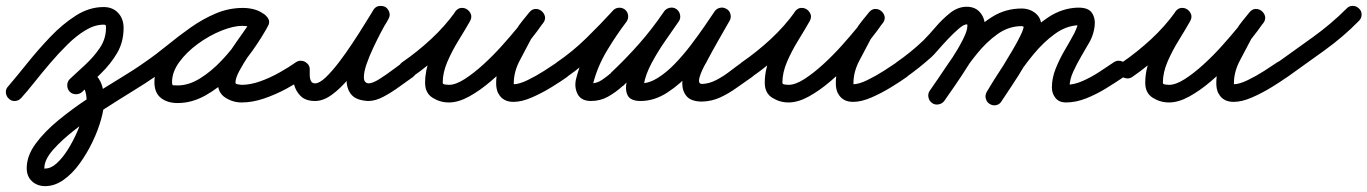

<svg xmlns="http://www.w3.org/2000/svg" viewBox="-30 -314 4658 654"><path d="M0 22Q-9 14 -10 1.5Q-11 -11 -2 -20Q27 -54 63.5 -99.5Q100 -145 141.5 -188.5Q183 -232 228.5 -261Q274 -290 323 -290Q354 -290 372.5 -270Q391 -250 391 -219Q391 -171 369 -133.5Q347 -96 314 -64Q281 -32 250 -1Q241 7 228.5 7Q216 7 207 -2Q199 -11 199 -23.5Q199 -36 208 -45Q233 -68 261.5 -94.5Q290 -121 310.5 -151.5Q331 -182 331 -219Q331 -226 330 -228Q329 -230 323 -230Q293 -230 262 -211.5Q231 -193 200.5 -163Q170 -133 141 -99Q112 -65 87 -33.5Q62 -2 42 20Q34 29 21.5 30Q9 31 0 22ZM250 -1Q241 7 228.5 7Q216 7 207 -2Q199 -11 199 -23.5Q199 -36 208 -45Q219 -55 232.5 -63Q246 -71 262 -71Q286 -71 300 -54.5Q314 -38 319.5 -15.5Q325 7 325 27Q325 54 314.5 92Q304 130 285 169.5Q266 209 241 243.5Q216 278 186 299Q156 320 124 320Q97 320 79 303.5Q61 287 61 259Q61 217 91 176Q121 135 169 95.5Q217 56 272 20Q327 -16 377.5 -46.5Q428 -77 463 -102Q473 -109 485 -106.5Q497 -104 505 -94Q512 -84 509.5 -72Q507 -60 497 -52Q470 -33 423.5 -4.5Q377 24 325 57.5Q273 91 227 126.5Q181 162 151 196Q121 230 121 259Q121 260 119 260Q121 260 124 260Q144 260 164 241.5Q184 223 202 194Q220 165 234 132.5Q248 100 256.5 71.5Q265 43 265 27Q265 17 263 6.5Q261 -4 257 -12Q256 -13 259.5 -12Q263 -11 262 -11Q260 -11 256 -7.5Q252 -4 250 -1Q250 -1 250 -1Q250 -1 250 -1Z M455 -60Q448 -70 450.5 -82.5Q453 -95 463 -102Q501 -128 539.5 -159.5Q578 -191 619 -220Q660 -249 704.5 -268Q749 -287 798 -287Q817 -287 836 -282Q855 -277 870 -265Q882 -257 883 -245.5Q884 -234 878 -225Q872 -216 861 -212Q850 -208 838 -215Q819 -226 796 -226Q765 -226 724 -209.5Q683 -193 644.5 -165Q606 -137 581 -103Q556 -69 556 -34Q556 -24 560 -23.5Q564 -23 575 -23Q613 -23 651.5 -47Q690 -71 724.5 -107.5Q759 -144 786 -183Q813 -222 830 -252Q837 -266 849 -268Q861 -270 870 -264Q880 -259 885 -248Q890 -237 882 -224Q873 -206 855 -180.5Q837 -155 818 -126.5Q799 -98 785.5 -73Q772 -48 772 -32Q772 -28 781.5 -26.5Q791 -25 793 -25Q823 -25 856.5 -37Q890 -49 922 -67Q954 -85 978 -102Q988 -109 1000 -106.5Q1012 -104 1020 -94Q1027 -84 1024.5 -72Q1022 -60 1012 -52Q983 -32 946 -12Q909 8 869.5 21.5Q830 35 793 35Q763 35 737.5 18.5Q712 2 712 -32Q712 -59 725 -87.5Q738 -116 757.5 -145Q777 -174 796.5 -201Q816 -228 830 -252Q837 -266 849 -268Q861 -270 870 -264Q880 -259 885 -248Q890 -237 882 -224Q861 -185 829 -140Q797 -95 756 -54.5Q715 -14 669 11.5Q623 37 575 37Q540 37 518 19.5Q496 2 496 -34Q496 -72 515.5 -108.5Q535 -145 567.5 -177Q600 -209 639.5 -233.5Q679 -258 720 -272Q761 -286 796 -286Q835 -286 868 -267Q880 -260 881 -248Q882 -236 876 -226Q870 -217 858.5 -212.5Q847 -208 836 -217Q827 -222 817 -224.5Q807 -227 798 -227Q756 -227 716 -208.5Q676 -190 638.5 -162.5Q601 -135 565.5 -105Q530 -75 497 -52Q487 -45 474.5 -47.5Q462 -50 455 -60Z M965 -77Q965 -89 974 -98Q983 -107 995 -107Q1007 -107 1016 -98Q1025 -89 1025 -77Q1025 -70 1025 -58.5Q1025 -47 1029 -38.5Q1033 -30 1043 -30Q1058 -30 1079.5 -50.5Q1101 -71 1125 -102.5Q1149 -134 1172 -169Q1195 -204 1213.5 -234Q1232 -264 1242 -280Q1250 -292 1261.5 -293.5Q1273 -295 1283 -290Q1292 -284 1296 -272.5Q1300 -261 1293 -249Q1290 -243 1287 -238Q1284 -233 1280 -227Q1277 -222 1266 -201Q1255 -180 1241.5 -151.5Q1228 -123 1218.5 -95.5Q1209 -68 1209.5 -49.5Q1210 -31 1226 -30Q1227 -30 1226 -30Q1225 -30 1225 -30Q1239 -30 1262 -44.5Q1285 -59 1307.5 -76Q1330 -93 1343 -102Q1353 -109 1365 -106.5Q1377 -104 1385 -94Q1392 -84 1389.5 -72Q1387 -60 1377 -52Q1358 -39 1331.5 -19.5Q1305 0 1277 15Q1249 30 1225 30Q1225 30 1224 30Q1224 30 1224 30Q1184 28 1167.5 9Q1151 -10 1150.5 -40.5Q1150 -71 1160.5 -106Q1171 -141 1186.5 -175Q1202 -209 1217.5 -237Q1233 -265 1241 -279Q1249 -292 1261 -293.5Q1273 -295 1282 -289Q1292 -283 1296 -271.5Q1300 -260 1292 -248Q1278 -225 1257 -190.5Q1236 -156 1210.5 -117.5Q1185 -79 1157 -45.5Q1129 -12 1100 9Q1071 30 1043 30Q1012 30 995 14Q978 -2 971.5 -26.5Q965 -51 965 -77Q965 -77 965 -77Q965 -77 965 -77Z M1332 -60Q1325 -70 1327.5 -82.5Q1330 -95 1340 -102Q1391 -137 1438 -180.5Q1485 -224 1521 -274Q1529 -286 1540.5 -287Q1552 -288 1561 -282Q1570 -276 1574 -265.5Q1578 -255 1571 -242Q1554 -212 1532 -176.5Q1510 -141 1494 -104Q1478 -67 1478 -32Q1478 -27 1487 -26Q1496 -25 1499 -25Q1522 -25 1552.5 -44.5Q1583 -64 1616 -94Q1649 -124 1679.5 -158Q1710 -192 1734.5 -222Q1759 -252 1772 -270Q1780 -282 1792 -282.5Q1804 -283 1813 -276Q1822 -269 1825.5 -257.5Q1829 -246 1819 -234Q1809 -222 1798.5 -209Q1788 -196 1780 -182Q1780 -182 1780 -182Q1780 -183 1780 -183Q1762 -148 1741 -109Q1720 -70 1720 -30Q1720 -25 1721 -24Q1721 -24 1720 -24Q1720 -25 1720 -25Q1723 -19 1720 -20.5Q1717 -22 1715.5 -24.5Q1714 -27 1719 -27Q1738 -27 1767 -41Q1796 -55 1824 -73Q1852 -91 1868 -102Q1868 -102 1868 -102Q1868 -102 1868 -102Q1878 -109 1890 -106.5Q1902 -104 1910 -94Q1917 -84 1914.5 -72Q1912 -60 1902 -52Q1881 -37 1848.5 -17Q1816 3 1781.5 18Q1747 33 1719 33Q1683 33 1668 5Q1668 5 1668 4Q1667 4 1667 4Q1660 -11 1660 -30Q1660 -79 1682.5 -124Q1705 -169 1728 -211Q1728 -211 1728 -212Q1728 -212 1728 -212Q1737 -228 1749 -242.5Q1761 -257 1773 -272Q1782 -283 1793.5 -283.5Q1805 -284 1814 -277Q1823 -270 1826 -259Q1829 -248 1820 -236Q1803 -211 1775.5 -176.5Q1748 -142 1713.5 -105.5Q1679 -69 1641.5 -37Q1604 -5 1567.5 15Q1531 35 1499 35Q1469 35 1443.5 19Q1418 3 1418 -32Q1418 -74 1434.5 -115.5Q1451 -157 1475 -196.5Q1499 -236 1519 -272Q1526 -284 1538 -285Q1550 -286 1559 -280Q1569 -273 1573.5 -262Q1578 -251 1569 -240Q1530 -185 1479.5 -137.5Q1429 -90 1374 -52Q1364 -45 1351.5 -47.5Q1339 -50 1332 -60Z M1859 -60Q1852 -70 1854.5 -82.5Q1857 -95 1867 -102Q1920 -138 1967.5 -184.5Q2015 -231 2058 -278Q2066 -287 2078.5 -287.5Q2091 -288 2100 -280Q2109 -272 2109.5 -259.5Q2110 -247 2102 -238Q2057 -188 2007 -139.5Q1957 -91 1901 -52Q1891 -45 1878.5 -47.5Q1866 -50 1859 -60ZM2056 -276Q2064 -286 2076 -287.5Q2088 -289 2098 -282Q2108 -274 2109.5 -262Q2111 -250 2104 -240Q2069 -194 2037.5 -141.5Q2006 -89 1991 -32Q1991 -32 1991 -32Q1991 -32 1991 -32Q1989 -26 1990 -24Q1991 -22 1988 -27Q1987 -28 1984.5 -29Q1982 -30 1983 -30Q2003 -30 2020 -41.5Q2037 -53 2051 -65Q2051 -65 2051 -65Q2050 -65 2050 -65Q2102 -114 2147 -165Q2192 -216 2232 -275Q2239 -285 2251.5 -287.5Q2264 -290 2274 -283Q2284 -276 2286.5 -263.5Q2289 -251 2282 -241Q2239 -179 2192.5 -126Q2146 -73 2092 -21Q2092 -21 2091 -21Q2091 -21 2091 -21Q2068 0 2041.5 15Q2015 30 1983 30Q1949 30 1937 5.5Q1925 -19 1933 -48Q1933 -48 1933 -48Q1933 -48 1933 -48Q1949 -110 1983 -167.5Q2017 -225 2056 -276Q2056 -276 2056 -276Q2056 -276 2056 -276ZM2232 -275Q2239 -285 2251.5 -287.5Q2264 -290 2274 -283Q2284 -276 2286.5 -263.5Q2289 -251 2282 -241Q2262 -212 2236.5 -175.5Q2211 -139 2190 -100Q2169 -61 2163 -26Q2162 -18 2162.5 -20.5Q2163 -23 2157 -27Q2156 -28 2153.5 -29Q2151 -30 2152 -30Q2181 -30 2210.5 -48.5Q2240 -67 2268.5 -96.5Q2297 -126 2322.5 -159.5Q2348 -193 2369 -223.5Q2390 -254 2404 -275Q2411 -285 2423 -287.5Q2435 -290 2445 -283Q2456 -276 2458.5 -264Q2461 -252 2454 -241Q2430 -207 2398 -161Q2366 -115 2327 -71.5Q2288 -28 2243.5 1Q2199 30 2152 30Q2117 30 2107.5 10Q2098 -10 2106 -42Q2114 -74 2132 -111Q2150 -148 2171.5 -182.5Q2193 -217 2210 -242Q2227 -267 2232 -275Q2232 -275 2232 -275Q2232 -275 2232 -275ZM2444 -284Q2455 -278 2458 -266Q2461 -254 2455 -243Q2435 -208 2415 -173Q2395 -138 2376 -102Q2376 -102 2376 -102Q2376 -101 2376 -101Q2374 -99 2368 -87.5Q2362 -76 2356.5 -62Q2351 -48 2351 -38Q2351 -28 2362 -28Q2386 -29 2410 -41.5Q2434 -54 2456 -71Q2478 -88 2498 -102Q2508 -109 2520.5 -106.5Q2533 -104 2540 -94Q2547 -84 2544.5 -71.5Q2542 -59 2532 -52Q2507 -35 2480 -15.5Q2453 4 2424 17.5Q2395 31 2362 32Q2325 32 2309.5 14.5Q2294 -3 2294 -29.5Q2294 -56 2303 -83.5Q2312 -111 2324 -131Q2324 -131 2324 -131Q2323 -131 2323 -131Q2343 -167 2363 -202.5Q2383 -238 2403 -273Q2409 -284 2421 -287Q2433 -290 2444 -284Z M2489 -60Q2482 -70 2484.5 -82.5Q2487 -95 2497 -102Q2548 -137 2595 -180.5Q2642 -224 2678 -274Q2686 -286 2697.5 -287Q2709 -288 2718 -282Q2727 -276 2731 -265.5Q2735 -255 2728 -242Q2711 -212 2689 -176.5Q2667 -141 2651 -104Q2635 -67 2635 -32Q2635 -27 2644 -26Q2653 -25 2656 -25Q2679 -25 2709.5 -44.5Q2740 -64 2773 -94Q2806 -124 2836.5 -158Q2867 -192 2891.5 -222Q2916 -252 2929 -270Q2937 -282 2949 -282.5Q2961 -283 2970 -276Q2979 -269 2982.5 -257.5Q2986 -246 2976 -234Q2966 -222 2955.5 -209Q2945 -196 2937 -182Q2937 -182 2937 -182Q2937 -183 2937 -183Q2919 -148 2898 -109Q2877 -70 2877 -30Q2877 -25 2878 -24Q2878 -24 2877 -24Q2877 -25 2877 -25Q2880 -19 2877 -20.5Q2874 -22 2872.5 -24.5Q2871 -27 2876 -27Q2895 -27 2924 -41Q2953 -55 2981 -73Q3009 -91 3025 -102Q3025 -102 3025 -102Q3025 -102 3025 -102Q3035 -109 3047 -106.5Q3059 -104 3067 -94Q3074 -84 3071.5 -72Q3069 -60 3059 -52Q3038 -37 3005.5 -17Q2973 3 2938.5 18Q2904 33 2876 33Q2840 33 2825 5Q2825 5 2825 4Q2824 4 2824 4Q2817 -11 2817 -30Q2817 -79 2839.5 -124Q2862 -169 2885 -211Q2885 -211 2885 -212Q2885 -212 2885 -212Q2894 -228 2906 -242.5Q2918 -257 2930 -272Q2939 -283 2950.5 -283.5Q2962 -284 2971 -277Q2980 -270 2983 -259Q2986 -248 2977 -236Q2960 -211 2932.5 -176.5Q2905 -142 2870.5 -105.5Q2836 -69 2798.5 -37Q2761 -5 2724.5 15Q2688 35 2656 35Q2626 35 2600.5 19Q2575 3 2575 -32Q2575 -74 2591.5 -115.5Q2608 -157 2632 -196.5Q2656 -236 2676 -272Q2683 -284 2695 -285Q2707 -286 2716 -280Q2726 -273 2730.5 -262Q2735 -251 2726 -240Q2687 -185 2636.5 -137.5Q2586 -90 2531 -52Q2521 -45 2508.5 -47.5Q2496 -50 2489 -60Z M3016 -60Q3009 -70 3011.5 -82.5Q3014 -95 3024 -102Q3073 -136 3115 -176Q3134 -195 3157 -222Q3180 -249 3206.5 -270Q3233 -291 3263 -291Q3292 -291 3308.5 -271.5Q3325 -252 3325 -224Q3325 -200 3309 -165.5Q3293 -131 3269.5 -93.5Q3246 -56 3223.5 -23.5Q3201 9 3187 29Q3187 29 3187 29Q3187 29 3187 29Q3180 39 3167.5 41.5Q3155 44 3145 37Q3135 30 3132.5 17.5Q3130 5 3137 -5Q3147 -19 3168 -49Q3189 -79 3211.5 -113.5Q3234 -148 3249.5 -178.5Q3265 -209 3265 -224Q3265 -230 3265 -230.5Q3265 -231 3263 -231Q3253 -231 3236 -216.5Q3219 -202 3200 -182Q3181 -162 3165.5 -144Q3150 -126 3142 -119Q3103 -84 3058 -52Q3048 -45 3035.5 -47.5Q3023 -50 3016 -60ZM3187 29Q3180 39 3167.5 41.5Q3155 44 3145 37Q3135 30 3132.5 17.5Q3130 5 3137 -5Q3165 -45 3197 -93Q3229 -141 3266.5 -184.5Q3304 -228 3349.5 -256.5Q3395 -285 3450 -285Q3477 -285 3497 -269Q3517 -253 3517 -225Q3517 -203 3501 -168.5Q3485 -134 3462.5 -95.5Q3440 -57 3417.5 -23.5Q3395 10 3382 30Q3382 30 3382 30Q3382 30 3382 30Q3375 41 3363 43.5Q3351 46 3341 39Q3330 32 3327.5 20Q3325 8 3332 -2Q3339 -13 3353.5 -36Q3368 -59 3385.5 -87.5Q3403 -116 3419.5 -144Q3436 -172 3446.5 -194Q3457 -216 3457 -225Q3457 -225 3457 -224Q3459 -222 3455.5 -223.5Q3452 -225 3450 -225Q3406 -225 3368 -198Q3330 -171 3297 -130Q3264 -89 3236.5 -46Q3209 -3 3187 29Q3187 29 3187 29Q3187 29 3187 29ZM3382 30Q3376 41 3364 44Q3352 47 3341 40Q3331 34 3328 22Q3325 10 3331 -1Q3354 -40 3386 -88.5Q3418 -137 3457 -181.5Q3496 -226 3542 -256Q3588 -286 3640 -288Q3677 -289 3689.5 -270Q3702 -251 3698.5 -224Q3695 -197 3683 -174Q3670 -151 3654 -124Q3638 -97 3625.5 -69.5Q3613 -42 3613 -16Q3613 -14 3610.5 -18Q3608 -22 3604 -24Q3603 -24 3601 -24.5Q3599 -25 3600 -25Q3628 -25 3657.5 -38Q3687 -51 3714.5 -69Q3742 -87 3764 -102Q3774 -109 3786.5 -106.5Q3799 -104 3806 -94Q3813 -84 3810.5 -71.5Q3808 -59 3798 -52Q3770 -33 3737.5 -13Q3705 7 3670 21Q3635 35 3600 35Q3578 35 3565.5 20Q3553 5 3553 -16Q3553 -48 3566 -80.5Q3579 -113 3597 -143.5Q3615 -174 3630 -202Q3633 -209 3636.5 -217Q3640 -225 3641 -232Q3641 -234 3641 -234Q3645 -229 3646 -228.5Q3647 -228 3642 -228Q3601 -226 3562.5 -198Q3524 -170 3489.5 -128Q3455 -86 3428 -43.5Q3401 -1 3382 30Q3382 30 3382 30Q3382 30 3382 30Z M3785 -60Q3778 -70 3780.5 -82.5Q3783 -95 3793 -102Q3844 -137 3891 -180.5Q3938 -224 3974 -274Q3982 -286 3993.5 -287Q4005 -288 4014 -282Q4023 -276 4027 -265.5Q4031 -255 4024 -242Q4007 -212 3985 -176.5Q3963 -141 3947 -104Q3931 -67 3931 -32Q3931 -27 3940 -26Q3949 -25 3952 -25Q3975 -25 4005.5 -44.5Q4036 -64 4069 -94Q4102 -124 4132.5 -158Q4163 -192 4187.5 -222Q4212 -252 4225 -270Q4233 -282 4245 -282.5Q4257 -283 4266 -276Q4275 -269 4278.5 -257.5Q4282 -246 4272 -234Q4262 -222 4251.5 -209Q4241 -196 4233 -182Q4233 -182 4233 -182Q4233 -183 4233 -183Q4215 -148 4194 -109Q4173 -70 4173 -30Q4173 -25 4174 -24Q4174 -24 4173 -24Q4173 -25 4173 -25Q4176 -19 4173 -20.5Q4170 -22 4168.5 -24.5Q4167 -27 4172 -27Q4191 -27 4220 -41Q4249 -55 4277 -73Q4305 -91 4321 -102Q4321 -102 4321 -102Q4321 -102 4321 -102Q4331 -109 4343 -106.5Q4355 -104 4363 -94Q4370 -84 4367.5 -72Q4365 -60 4355 -52Q4334 -37 4301.5 -17Q4269 3 4234.5 18Q4200 33 4172 33Q4136 33 4121 5Q4121 5 4121 4Q4120 4 4120 4Q4113 -11 4113 -30Q4113 -79 4135.5 -124Q4158 -169 4181 -211Q4181 -211 4181 -212Q4181 -212 4181 -212Q4190 -228 4202 -242.5Q4214 -257 4226 -272Q4235 -283 4246.5 -283.5Q4258 -284 4267 -277Q4276 -270 4279 -259Q4282 -248 4273 -236Q4256 -211 4228.5 -176.5Q4201 -142 4166.5 -105.5Q4132 -69 4094.5 -37Q4057 -5 4020.5 15Q3984 35 3952 35Q3922 35 3896.5 19Q3871 3 3871 -32Q3871 -74 3887.5 -115.5Q3904 -157 3928 -196.5Q3952 -236 3972 -272Q3979 -284 3991 -285Q4003 -286 4012 -280Q4022 -273 4026.5 -262Q4031 -251 4022 -240Q3983 -185 3932.5 -137.5Q3882 -90 3827 -52Q3817 -45 3804.5 -47.5Q3792 -50 3785 -60Z M4313 -58Q4305 -68 4307 -80.5Q4309 -93 4320 -100Q4380 -143 4442 -187.5Q4504 -232 4557 -285Q4557 -285 4557 -285Q4557 -285 4557 -285Q4565 -294 4577.5 -294Q4590 -294 4599 -285Q4608 -277 4608 -264.5Q4608 -252 4599 -243Q4545 -188 4481 -142Q4417 -96 4354 -51Q4344 -44 4332 -46Q4320 -48 4313 -58Z"/></svg>

Font: FRB American Cursive Guidelines
Style: Bold Italic
Weight: 700
Italic angle: -25°
Version: Version 2.0;Modular Font Editor K font №1